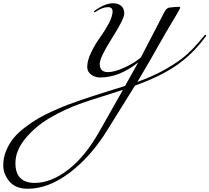

<svg xmlns="http://www.w3.org/2000/svg" viewBox="-459 -468 1289 1182"><path d="M298 85Q263 97 176 124Q89 151 47 166Q-63 205 -152.5 258Q-242 311 -303 385Q-364 459 -364 536Q-364 658 -245 658Q-145 658 -39.5 577Q66 496 154 339Q234 199 298 85ZM670 -98Q567 -11 372 59L201 334Q100 497 -30.5 595.5Q-161 694 -288 694Q-363 694 -401 649Q-439 604 -439 549Q-439 503 -421 459.5Q-403 416 -375.5 382.5Q-348 349 -305.5 316.5Q-263 284 -223.5 261Q-184 238 -131.5 214.5Q-79 191 -42 177Q-5 163 42 147Q100 127 199 96Q298 65 311 61L392 -84Q276 9 157 9Q127 9 102.5 -8.5Q78 -26 78 -56Q78 -96 102.5 -146Q127 -196 156 -236Q185 -276 209.5 -321.5Q234 -367 234 -398Q234 -424 206 -424Q173 -424 134 -398Q125 -392 124 -392Q120 -392 120 -396Q120 -400 126 -404Q190 -448 236 -448Q268 -448 287 -432Q306 -416 306 -384Q306 -352 230.5 -233Q155 -114 155 -75Q155 -24 205 -24Q246 -24 307 -52Q368 -80 408 -114L516 -322Q524 -337 533.5 -356Q543 -375 547.5 -384Q552 -393 558.5 -403Q565 -413 572 -417Q579 -421 588 -422Q628 -426 644 -426Q650 -426 650 -420Q650 -416 635 -390Q620 -364 595.5 -323.5Q571 -283 560 -264Q452 -72 387 36Q543 -19 662 -108Q724 -156 798 -248Q802 -254 806 -254Q810 -254 810 -250Q810 -248 808 -244Q740 -152 670 -98Z"/></svg>

Font: Miama Nueva
Style: Medium
Weight: 400
Italic angle: -28°
Version: Version 1.0